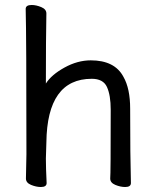

<svg xmlns="http://www.w3.org/2000/svg" viewBox="-20 -733 628 770"><path d="M482 17Q463 17 442.5 8.5Q422 0 422 -17Q424 -34 424 -293Q424 -351 409 -384Q394 -417 348 -417Q169 -417 166 -162L164 -97Q164 -59 167 1Q167 17 144 17Q125 17 104.5 8.5Q84 0 84 -17L86 -115Q86 -590 83 -697Q83 -713 107 -713Q125 -713 145.5 -704.5Q166 -696 166 -679Q164 -580 164 -398Q186 -433 238.5 -462Q291 -491 344 -491Q440 -491 475 -425Q502 -378 502 -297Q502 -105 505 1Q505 17 482 17Z"/></svg>

Font: linja waso lili
Style: Bold
Weight: 400
Designer: Fontworks Inc.
Version: Version 1.000;August 6, 2022;FontCreator 14.0.0.2814 64-bit